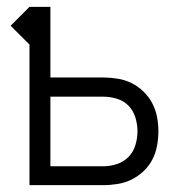

<svg xmlns="http://www.w3.org/2000/svg" viewBox="-20 -540 540 560"><path d="M66 0V-410L11 -465L66 -520H127V-314H281Q302 -314 323.5 -310.5Q345 -307 364 -297.5Q383 -288 398.5 -273Q414 -258 424 -239Q434 -220 438 -199Q442 -178 442 -157Q442 -136 438 -114.5Q434 -93 424 -74Q414 -55 398.5 -40.5Q383 -26 364 -16.5Q345 -7 323.5 -3.5Q302 0 281 0ZM127 -55H281Q301 -55 321 -61.5Q341 -68 355 -82.5Q369 -97 375 -117Q381 -137 381 -157Q381 -177 375 -197Q369 -217 355 -231.5Q341 -246 321 -252Q301 -258 281 -258H127Z"/></svg>

Font: Iosevka Curly Light
Style: Regular
Weight: 300
Monospace: yes
Designer: Belleve Invis
Foundry: Belleve Invis
Version: Version 22.1.2; ttfautohint (v1.8.4)